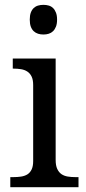

<svg xmlns="http://www.w3.org/2000/svg" viewBox="-20 -780 360 800"><path d="M36.1 -42Q52.7 -42 67.6 -44.2Q82.5 -46.4 93.8 -53.2Q105 -60.1 111.6 -73.5Q118.2 -86.9 118.2 -108.9V-425.8Q118.2 -447.8 111.6 -461.2Q105 -474.6 93.8 -481.9Q82.5 -489.3 67.6 -491.7Q52.7 -494.1 36.1 -494.1H33.2V-536.1H211.9V-113.8Q211.9 -90.3 218.5 -76.2Q225.1 -62 236.1 -54.4Q247.1 -46.9 262.2 -44.4Q277.3 -42 293.9 -42H307.1V0H22.9V-42ZM104 -698.2Q104 -715.8 108.4 -727.5Q112.8 -739.3 120.6 -746.6Q128.4 -753.9 138.7 -756.8Q148.9 -759.8 161.1 -759.8Q172.9 -759.8 183.1 -756.8Q193.4 -753.9 200.9 -746.6Q208.5 -739.3 213.1 -727.5Q217.8 -715.8 217.8 -698.2Q217.8 -680.7 213.1 -668.9Q208.5 -657.2 200.9 -649.9Q193.4 -642.6 183.1 -639.4Q172.9 -636.2 161.1 -636.2Q148.9 -636.2 138.7 -639.4Q128.4 -642.6 120.6 -649.9Q112.8 -657.2 108.4 -668.9Q104 -680.7 104 -698.2Z"/></svg>

Font: Droid Serif
Style: Regular
Weight: 400
Version: Version 1.00 build 112